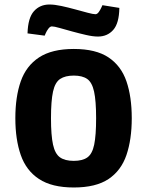

<svg xmlns="http://www.w3.org/2000/svg" viewBox="-20 -818 652 851"><path d="M307 13Q210 13 153 -24.5Q96 -62 72 -131Q48 -200 48 -294Q48 -389 72 -457.5Q96 -526 153 -563.5Q210 -601 307 -601Q405 -601 461 -563.5Q517 -526 540.5 -457.5Q564 -389 564 -294Q564 -200 540.5 -131Q517 -62 461 -24.5Q405 13 307 13ZM307 -105Q346 -105 367.5 -120.5Q389 -136 397.5 -177Q406 -218 406 -294Q406 -371 397 -412Q388 -453 366.5 -468Q345 -483 307 -483Q269 -483 246.5 -468Q224 -453 215 -412Q206 -371 206 -294Q206 -218 215 -177Q224 -136 246 -120.5Q268 -105 307 -105ZM414 -656Q392 -656 361.5 -663Q331 -670 300 -678.5Q269 -687 244.5 -694Q220 -701 210 -701Q202 -701 194.5 -691Q187 -681 182.5 -670.5Q178 -660 178 -660L102 -670Q104 -739 130.5 -768.5Q157 -798 199 -798Q222 -798 252 -791.5Q282 -785 313 -776.5Q344 -768 368.5 -761.5Q393 -755 403 -755Q411 -755 418 -765Q425 -775 429.5 -785Q434 -795 434 -795L509 -783Q508 -715 482 -685.5Q456 -656 414 -656Z"/></svg>

Font: Ruda SemiBold
Style: Bold
Weight: 900
Designer: Mariela Monsalve and Angelina Sanchez
Foundry: Mariela Monsalve and Angelina Sanchez
Version: Version 2.000